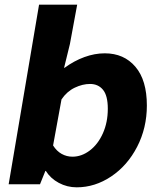

<svg xmlns="http://www.w3.org/2000/svg" viewBox="-20 -788 677 821"><path d="M176 -57H174L151 0H17L147 -768H310L279 -600L254 -498H256Q297 -528 341 -544Q385 -560 428 -560Q510 -560 559 -502.5Q608 -445 608 -337Q608 -241 566.5 -160.5Q525 -80 455.5 -33.5Q386 13 308 13Q267 13 231.5 -6Q196 -25 176 -57ZM441 -323Q441 -379 420.5 -404Q400 -429 365 -429Q333 -429 299.5 -413Q266 -397 243 -363L207 -166Q222 -142 243.5 -130Q265 -118 290 -118Q329 -118 364 -144.5Q399 -171 420 -218Q441 -265 441 -323Z"/></svg>

Font: Nebula Sans Bold
Style: Regular
Weight: 700
Italic angle: -9°
Designer: Paul D. Hunt for Adobe (as Source Sans)
Foundry: Nebula Entertainment & Broadcasting LLC
Version: Version 1.010